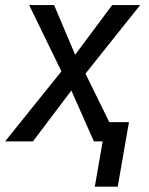

<svg xmlns="http://www.w3.org/2000/svg" viewBox="-49 -548 579 744"><path d="M0 0ZM242.2 -335.9 385.7 -528.3H494.1L282.2 -262.7L411.1 0H314.9L227.5 -197.3L78.6 0H-29.3L189 -271.5L64 -528.3H160.6ZM407.2 175.3H318.4L361.8 -74.7H450.7Z"/></svg>

Font: Roboto
Style: Italic
Weight: 400
Italic angle: -12°
Designer: Google
Version: Version 2.134; 2016; ttfautohint (v1.6)